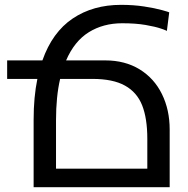

<svg xmlns="http://www.w3.org/2000/svg" viewBox="-20 -780 784 800"><path d="M687 -240.2V0H120.1V-280.8Q120.1 -375.5 135.7 -451.2H9.8V-528.3H156.7Q198.2 -646 283 -702.9Q367.7 -759.8 484.4 -759.8Q536.6 -759.8 581.1 -752.9Q625.5 -746.1 655.3 -737.8Q685.1 -729.5 685.1 -728.5L675.3 -650.9Q675.3 -652.3 651.6 -660.6Q627.9 -668.9 586.7 -676Q545.4 -683.1 489.3 -683.1Q410.2 -683.1 350.1 -645.8Q290 -608.4 255.4 -528.3H418.9Q501 -528.3 561.8 -491Q622.6 -453.6 654.8 -387.9Q687 -322.3 687 -240.2ZM593.8 -77.1V-201.7Q593.8 -286.6 572.3 -341.1Q550.8 -395.5 500.7 -423.3Q450.7 -451.2 365.2 -451.2H230.5Q213.4 -377.4 213.4 -278.3V-77.1Z"/></svg>

Font: Mardoto
Style: Regular
Weight: 400
Designer: Christian Robertson, Vahan Hovhannisyan
Foundry: Google
Version: Version 1.000